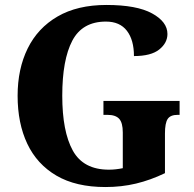

<svg xmlns="http://www.w3.org/2000/svg" viewBox="-20 -744 782 774"><path d="M405 10Q286 10 207.5 -36Q129 -82 90 -164.5Q51 -247 51 -358Q51 -466 91.5 -548.5Q132 -631 212 -677.5Q292 -724 409 -724Q531 -724 593 -690Q655 -656 655 -607Q655 -571 622 -544.5Q589 -518 520 -518Q520 -583 491.5 -620Q463 -657 407 -657Q312 -657 271.5 -580Q231 -503 231 -358Q231 -214 273.5 -137Q316 -60 419 -60Q446 -60 475 -66V-210Q475 -249 460.5 -265Q446 -281 413 -281H397V-337H704V-281H696Q667 -281 656 -264.5Q645 -248 645 -206V-46Q587 -18 528.5 -4Q470 10 405 10Z"/></svg>

Font: Noto Serif SemiCondensed ExtraBold
Style: Regular
Weight: 800
Width: 4
Designer: Monotype Design Team
Foundry: Monotype Imaging Inc.
Version: Version 2.015